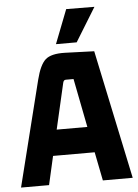

<svg xmlns="http://www.w3.org/2000/svg" viewBox="-58 -898 678 942"><g transform="rotate(-5 281.0 -426.5)"><path d="M239 -686 304 -853 443 -852 341 -686ZM557 0H410L382 -141H177L145 0H7L137 -520Q155 -592 183 -617Q211 -642 279 -640L423 -635ZM258 -494 206 -268H357L310 -508H272Q261 -508 258 -494Z"/></g></svg>

Font: Gemunu Libre ExtraBold
Style: Regular
Weight: 800
Designer: Puspanada Ekanayake, Sola Matas, Pathum Egodawatta, Kosala Senevirathne
Foundry: mooniak
Version: Version 1.100